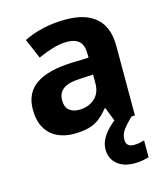

<svg xmlns="http://www.w3.org/2000/svg" viewBox="-116 -645 832 965"><g transform="rotate(-15 299.5 -162.0)"><path d="M317 -556Q420 -556 474 -507.5Q528 -459 528 -364V0H423L394 -74H390Q367 -45 342.5 -26Q318 -7 286 1.5Q254 10 208 10Q160 10 122 -8.5Q84 -27 62 -65Q40 -103 40 -161Q40 -247 102 -290Q164 -333 287 -338L378 -341V-358Q378 -407 356 -426.5Q334 -446 294 -446Q257 -446 218 -434Q179 -422 141 -405L97 -508Q140 -530 195.5 -543Q251 -556 317 -556ZM321 -250Q250 -248 222 -227Q194 -206 194 -168Q194 -133 213.5 -116.5Q233 -100 265 -100Q313 -100 345.5 -128Q378 -156 378 -208V-253ZM445 104Q445 124 456 133Q467 142 485 142Q500 142 515 139Q530 136 540 133V221Q524 225 506 228.5Q488 232 464 232Q408 232 374.5 203.5Q341 175 341 127Q341 101 353 76.5Q365 52 388.5 27.5Q412 3 446 -21L511 0Q477 32 461 55Q445 78 445 104Z"/></g></svg>

Font: Noto Sans Lao Looped
Style: Bold
Weight: 700
Designer: Mark Frömberg, Ben Mitchell
Foundry: The Fontpad Ltd
Version: Version 1.001